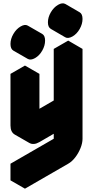

<svg xmlns="http://www.w3.org/2000/svg" viewBox="-20 -944 560 1154"><path d="M217 -90Q182 -70 156 -85Q130 -100 130 -140V-450L217 -500V-190L390 -290V-600L476 -650V-110Q476 -84 464 -54Q452 -24 432.5 1.5Q413 27 390 40L130 190V90L390 -60V-290Q390 -264 378 -234Q366 -204 346 -178.5Q326 -153 303 -140ZM191 -595Q164 -580 147 -590Q130 -600 130 -630Q130 -660 147 -690Q164 -720 191 -735Q217 -750 234 -740Q251 -730 251 -700Q251 -670 234 -640Q217 -610 191 -595ZM416 -725Q389 -710 372 -720Q355 -730 355 -760Q355 -790 372 -820Q389 -850 416 -865Q442 -880 459 -870Q476 -860 476 -830Q476 -800 459 -770Q442 -740 416 -725ZM390 -290V-60L303 -110V-340ZM390 -60 130 90 43 40 303 -110ZM130 90V190L43 140V40ZM476 -650 390 -600 303 -650 390 -700ZM390 -600V-290L303 -340V-650ZM459 -870Q442 -880 416 -865Q389 -850 372 -820Q355 -790 355 -760Q355 -730 372 -720L286 -770Q268 -780 268 -810Q268 -840 285.5 -870Q303 -900 329 -915Q355 -930 373 -920ZM390 -290 217 -190 130 -240 303 -340ZM217 -500 130 -450 43 -500 130 -550ZM234 -740Q217 -750 191 -735Q164 -720 147 -690Q130 -660 130 -630Q130 -600 147 -590L60 -640Q43 -650 43 -680Q43 -710 60.5 -740Q78 -770 104 -785Q130 -800 147 -790ZM130 -450V-140Q130 -100 156 -85L69 -135Q43 -150 43 -190V-500Z"/></svg>

Font: Nabla Normal
Style: Regular
Weight: 400
Designer: Arthur Reinders Folmer
Version: Version 1.000